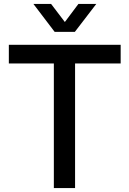

<svg xmlns="http://www.w3.org/2000/svg" viewBox="-20 -957 658 977"><path d="M254 0V-646H362V0ZM25 -634V-729H594V-634ZM258 -795 150 -937H240L310 -845L379 -937H470L361 -795Z"/></svg>

Font: Mona Sans ExtraLight Medium
Style: Regular
Weight: 500
Version: Version 2.000